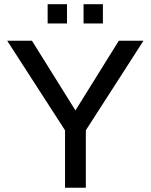

<svg xmlns="http://www.w3.org/2000/svg" viewBox="-20 -881 707 901"><path d="M203.6 -771V-861.3H294.4V-771ZM372.1 -771V-861.3H462.9V-771ZM285.2 0V-269.5L13.7 -689.9H129.9L334 -362.8L537.6 -689.9H653.3L382.8 -269.5V0Z"/></svg>

Font: HK Grotesk Medium
Style: Regular
Weight: 500
Designer: Alfredo Marco Pradil and Stefan Peev
Foundry: Hanken Design Co.
Version: Version 1.045;PS 001.045;hotconv 1.0.88;makeotf.lib2.5.64775